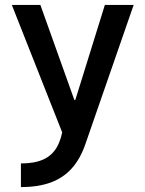

<svg xmlns="http://www.w3.org/2000/svg" viewBox="-20 -540 590 780"><path d="M65 124Q119 124 154.5 108.5Q190 93 210 59.5Q230 26 237 -28L243 24L28 -520H144L282 -134H286L406 -520H523L327 45Q307 104 272.5 143Q238 182 187 201Q136 220 65 220Z"/></svg>

Font: M PLUS Code Latin SemiExpanded Medium
Style: Regular
Weight: 500
Width: 6
Designer: Coji Morishita
Foundry: UNDERFOREST DESIGN
Version: Version 1.002; ttfautohint (v1.8.3)